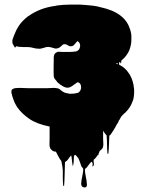

<svg xmlns="http://www.w3.org/2000/svg" viewBox="-20 -550 638 836"><path d="M429 55Q429 60 429.5 66.5Q430 73 430 78Q430 84 428 92Q428 93 427.5 93.5Q427 94 427 94Q427 95 426.5 95Q426 95 426 96Q424 98 424 98Q421 103 414 107Q413 109 412.5 112Q412 115 410 117Q409 119 408.5 123Q408 127 406 126Q405 126 405 126Q405 126 403 128Q403 128 403 128.5Q403 129 402 130Q400 134 398 136L391 143Q389 145 388 145Q387 152 388.5 160.5Q390 169 385 174Q381 178 383 168Q385 158 378 154Q372 160 370 163Q368 165 364 171Q360 177 354 183Q354 183 353.5 183.5Q353 184 352 184Q351 184 351 184.5Q351 185 350 185Q349 198 353.5 218.5Q358 239 358.5 253.5Q359 268 346 266Q333 264 333.5 249.5Q334 235 338.5 216Q343 197 342 184Q340 182 338.5 179.5Q337 177 335 175Q335 175 334.5 174.5Q334 174 334 173Q332 168 330.5 163Q329 158 327 153L321 139Q320 138 319.5 137Q319 136 318 135L312 128Q312 128 310 126L307 124Q304 125 302 130Q301 140 301 150.5Q301 161 298 172Q297 176 296 168Q295 160 294 156Q293 149 292.5 141.5Q292 134 290 127Q289 128 288.5 128Q288 128 287 130Q285 132 283 134.5Q281 137 279 140Q277 142 277 143L271 150Q270 151 269 151.5Q268 152 267 153Q267 153 266.5 153Q266 153 266 154Q265 154 264.5 154.5Q264 155 263 155Q262 177 261.5 207Q261 237 259 260Q259 261 257 259.5Q255 258 255 257Q253 232 253.5 219Q254 206 253.5 192Q253 178 247 151L246 150Q246 150 245.5 149.5Q245 149 245 148Q243 146 243 146Q239 140 235.5 133.5Q232 127 229 121Q229 121 227 117L223 110H218Q217 110 216.5 109.5Q216 109 214 109Q206 106 201 99Q199 97 197 91Q195 84 195.5 75Q196 66 196 59V1Q140 -10 107 -33Q74 -56 56 -82Q54 -86 52 -88Q43 -102 38 -118Q37 -122 35.5 -125.5Q34 -129 33 -133L32 -137V-138Q31 -141 30 -144.5Q29 -148 30 -151Q29 -153 29.5 -153.5Q30 -154 30 -155Q30 -156 30.5 -156.5Q31 -157 31 -158Q33 -162 37 -163Q42 -166 46 -166Q60 -168 74 -167Q88 -166 102 -166H185Q196 -166 207 -167Q218 -168 228 -166Q236 -165 240.5 -161Q245 -157 249 -154L255 -150Q260 -147 267 -145Q269 -145 270 -144.5Q271 -144 272 -144Q274 -144 275.5 -143.5Q277 -143 278 -143Q280 -143 281 -142H293Q302 -142 308.5 -143.5Q315 -145 320 -146Q328 -151 331 -159Q332 -160 332 -163Q332 -164 332.5 -164.5Q333 -165 333 -166V-171Q333 -177 330.5 -182.5Q328 -188 320 -192Q318 -192 314.5 -190Q311 -188 309 -186Q303 -182 297 -177.5Q291 -173 284 -170Q271 -165 255.5 -173.5Q240 -182 231 -191Q226 -196 227 -196Q228 -196 223 -201Q216 -208 215 -214Q214 -215 214 -219Q213 -237 213.5 -255Q214 -273 214 -290V-302Q214 -305 216 -311Q217 -316 223 -320Q229 -325 236 -324.5Q243 -324 250 -324H284Q290 -324 296.5 -324.5Q303 -325 310 -326Q318 -327 325 -336Q329 -345 329 -350Q329 -364 319 -370Q318 -371 317 -371L309 -362Q306 -358 302 -354Q298 -350 293 -349Q283 -347 275 -353Q267 -359 257 -357Q255 -357 254 -356Q249 -352 244 -347Q239 -342 232 -340Q223 -337 213.5 -340.5Q204 -344 196 -345Q192 -346 188.5 -345.5Q185 -345 181 -345L172 -342Q166 -341 160 -339Q154 -337 148 -338Q136 -338 124.5 -341.5Q113 -345 101 -345Q92 -345 83.5 -345Q75 -345 66 -346Q63 -346 60 -346.5Q57 -347 54 -348Q53 -348 52 -348.5Q51 -349 50 -348Q49 -347 48 -345Q47 -343 45 -343Q44 -343 43.5 -345.5Q43 -348 41 -349L35 -360Q34 -362 34 -367Q33 -373 35 -379Q37 -385 39 -390Q39 -391 39.5 -391.5Q40 -392 40 -393Q40 -394 41 -395Q42 -397 43 -400Q44 -403 45 -405Q51 -421 62 -437.5Q73 -454 90 -469Q94 -473 97 -475Q101 -479 107 -482Q128 -497 157 -508.5Q186 -520 225 -525Q226 -526 227 -526Q242 -528 257 -529Q272 -530 287 -530H328Q335 -529 342 -529Q349 -529 356 -528Q371 -527 386.5 -525Q402 -523 416 -519Q472 -507 503.5 -483Q535 -459 545 -425Q546 -425 546 -424.5Q546 -424 546 -424L549 -413Q550 -411 550 -408.5Q550 -406 551 -404Q552 -399 552 -394Q552 -389 552 -384Q553 -364 547 -343Q541 -320 522 -299L518 -295Q516 -293 513.5 -291Q511 -289 509 -287Q509 -287 509 -286.5Q509 -286 508 -284Q508 -282 508 -279Q508 -276 506 -274Q505 -273 504.5 -276Q504 -279 503 -280Q501 -280 499 -278Q498 -276 498.5 -273Q499 -270 499 -268Q518 -259 531 -244Q533 -243 533.5 -241.5Q534 -240 535 -239Q546 -226 552 -211.5Q558 -197 561 -182Q562 -180 562 -173Q563 -169 563.5 -165.5Q564 -162 564 -158Q564 -151 564 -144Q564 -137 563 -132L562 -125Q561 -118 558 -110.5Q555 -103 552 -96Q550 -92 547.5 -87.5Q545 -83 542 -79Q535 -69 524 -58Q523 -58 523 -57.5Q523 -57 522 -57Q521 -56 518.5 -53.5Q516 -51 515 -50L509 -44Q507 -40 504.5 -36.5Q502 -33 500 -28Q499 -28 499 -27.5Q499 -27 499 -27Q499 -26 497 -24L495 -19Q493 -11 491 -13Q489 -9 486.5 -4.5Q484 0 482 4Q478 11 474 17.5Q470 24 465 31Q464 32 463 34Q462 36 460 38Q460 38 459.5 38.5Q459 39 458 39L456 41Q455 60 454.5 79Q454 98 452 118Q452 119 450 119.5Q448 120 448 119Q446 99 446 79Q446 59 444 39L441 36Q437 32 434.5 28Q432 24 429 19ZM493 -270Q493 -274 492 -275Q491 -274 486 -274Q486 -274 486 -274Q486 -274 485 -273Q487 -272 493 -270Z"/></svg>

Font: Rubik Wet Paint
Style: Regular
Weight: 400
Designer: Hubert and Fischer, NaN
Foundry: Hubert and Fischer, NaN
Version: Version 2.200